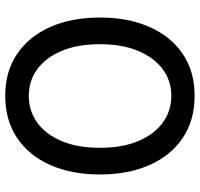

<svg xmlns="http://www.w3.org/2000/svg" viewBox="-35 -717 764 734"><g transform="rotate(-90 347.0 -350.0)"><path d="M348 12Q254 12 186.5 -33.5Q119 -79 83 -160.5Q47 -242 47 -350Q47 -458 83 -539.5Q119 -621 186.5 -666.5Q254 -712 348 -712Q441 -712 508 -666.5Q575 -621 611 -539.5Q647 -458 647 -350Q647 -242 611 -160.5Q575 -79 508 -33.5Q441 12 348 12ZM347 -77Q405 -77 449.5 -110Q494 -143 519.5 -204Q545 -265 545 -350Q545 -435 519.5 -496Q494 -557 449.5 -589.5Q405 -622 347 -622Q290 -622 245 -589.5Q200 -557 174.5 -496Q149 -435 149 -350Q149 -265 174.5 -204Q200 -143 245 -110Q290 -77 347 -77Z"/></g></svg>

Font: DMSans_18ptMedium
Style: Regular
Weight: 500
Designer: Colophon Foundry, Jonny Pinhorn
Foundry: Colophon Foundry
Version: Version 4.004;gftools[0.9.30]